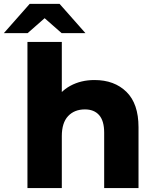

<svg xmlns="http://www.w3.org/2000/svg" viewBox="-73 -955 787 975"><path d="M66.4 -742H240.9V-388.3L200.7 -433.4Q229.9 -489.6 283.9 -519.1Q338 -548.6 406.9 -548.6Q507.9 -548.6 569.2 -488.4Q630.4 -428.3 630.4 -308.9V0H456V-281.4Q456 -341.1 430.5 -370.3Q405 -399.4 358.3 -399.4Q304.8 -399.4 272.8 -365.4Q240.9 -331.3 240.9 -263.7V0H66.4ZM77.7 -935.2H229.7L360.8 -786.8H239.9L100.6 -909.2H206.8L67.4 -786.8H-53.4Z"/></svg>

Font: iiserrat Thin
Style: Regular
Weight: 100
Designer: Akira Ohta
Foundry: Akira Ohta
Version: Version 1.200;Glyphs 3.3.1 (3343)